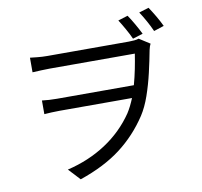

<svg xmlns="http://www.w3.org/2000/svg" viewBox="-96 -962 1193 1136"><g transform="rotate(-10 500.0 -394.0)"><path d="M738.8 -834Q756.3 -808.6 775.1 -775.6Q793.9 -742.7 808.1 -713.9L747.1 -694.8Q733.4 -725.1 715.3 -757.1Q697.3 -789.1 680.2 -815.9ZM869.1 -858.9Q886.2 -833.5 905.5 -800.8Q924.8 -768.1 939 -737.8L877.9 -717.8Q863.8 -749.5 845.9 -781.7Q828.1 -814 810.1 -840.8ZM127 -689.9Q142.6 -688 170.9 -685.1Q199.2 -682.1 230 -682.1Q246.6 -682.1 285.4 -682.1Q324.2 -682.1 375.2 -682.1Q426.3 -682.1 481.2 -682.1Q536.1 -682.1 585.7 -682.1Q635.3 -682.1 670.9 -682.1Q706.5 -682.1 719.2 -682.1Q736.3 -682.1 752.2 -683.6Q768.1 -685.1 779.8 -689L844.2 -647.9Q840.8 -641.1 837.6 -632.6Q834.5 -624 832 -611.8Q820.3 -549.3 804.2 -479.7Q788.1 -410.2 765.9 -346.4Q743.7 -282.7 713.9 -236.8Q643.6 -129.9 544.7 -54.7Q445.8 20.5 297.9 70.8L232.9 1Q362.8 -29.8 465.8 -97.4Q568.8 -165 637.2 -265.1Q648.9 -283.2 659.7 -304.7Q670.4 -326.2 680.2 -350.1H244.1Q218.3 -350.1 196.8 -348.9Q175.3 -347.7 152.8 -346.2V-428.2Q173.3 -425.8 195.6 -424.3Q217.8 -422.9 242.2 -422.9H704.1Q716.8 -468.8 726.3 -516.1Q735.8 -563.5 742.2 -606Q726.6 -606 688.2 -606Q649.9 -606 597.7 -606Q545.4 -606 488.5 -606Q431.6 -606 379.2 -606Q326.7 -606 286.9 -606Q247.1 -606 230 -606Q206.1 -606 179.9 -604.7Q153.8 -603.5 127 -602.1Z"/></g></svg>

Font: Source Han Sans CN
Style: Regular
Weight: 400
Designer: Ryoko NISHIZUKA  (kana, bopomofo & ideographs); Paul D. Hunt (Latin, Greek & Cyrillic); Sandoll Communications , Soo-you
Foundry: Adobe
Version: Version 2.004;hotconv 1.0.118;makeotfexe 2.5.65603